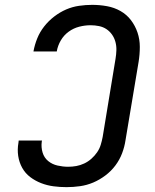

<svg xmlns="http://www.w3.org/2000/svg" viewBox="-20 -763 640 791"><path d="M254 8Q227 8 200.5 4.5Q174 1 149.5 -8.5Q125 -18 104.5 -33.5Q84 -49 71.5 -71.5Q59 -94 55 -120.5Q51 -147 56 -175L57 -184H153L152 -179Q149 -156 155.5 -134.5Q162 -113 178.5 -99.5Q195 -86 217 -81Q239 -76 261 -76Q278 -76 294.5 -79Q311 -82 327 -89.5Q343 -97 356.5 -109Q370 -121 380 -135.5Q390 -150 395 -166.5Q400 -183 403 -199L456 -521Q459 -539 459.5 -556.5Q460 -574 455.5 -590.5Q451 -607 441.5 -620.5Q432 -634 418.5 -643Q405 -652 388 -655.5Q371 -659 353 -659Q330 -659 306.5 -653Q283 -647 263 -632.5Q243 -618 230.5 -596.5Q218 -575 214 -552V-551H118V-552Q123 -579 133.5 -605Q144 -631 162 -654Q180 -677 203.5 -695Q227 -713 252.5 -724Q278 -735 305.5 -739Q333 -743 360 -743Q391 -743 421 -737.5Q451 -732 476.5 -717.5Q502 -703 519.5 -680Q537 -657 546.5 -629Q556 -601 556 -570Q556 -539 551 -508L497 -185Q493 -158 483 -131.5Q473 -105 455.5 -81.5Q438 -58 414 -40Q390 -22 364 -11Q338 0 310 4Q282 8 254 8Z"/></svg>

Font: Iosevka Md Ex Obl
Style: Regular
Weight: 500
Width: 7
Italic angle: -9°
Monospace: yes
Designer: Belleve Invis
Foundry: Belleve Invis
Version: Version 32.5.0; ttfautohint (v1.8.4)